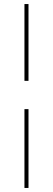

<svg xmlns="http://www.w3.org/2000/svg" viewBox="-20 -740 260 950"><path d="M101 190H121V-200H101ZM101 -340H121V-720H101Z"/></svg>

Font: Fixel Display 20240404 Thin
Style: Italic
Weight: 100
Italic angle: -10°
Designer: AlfaBravo + MacPaw
Foundry: Kyrylo Tkachov, Marchela Mozhyna, Serhii Makarenko, Maria Weinstein, Zakhar Kryvoshyya
Version: Version 1.211;Glyphs 3.2 (3225)